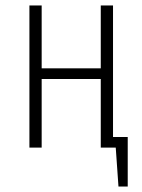

<svg xmlns="http://www.w3.org/2000/svg" viewBox="-20 -542 523 705"><path d="M395 -39H449V143H415L405 0H350V-252H133V0H88V-522H133V-291H350V-522H395Z"/></svg>

Font: Fira Sans Extra Condensed ExtraLight
Style: Regular
Weight: 275
Width: 1
Designer: Carrois Corporate & Edenspiekermann AG
Foundry: Carrois Corporate GbR & Edenspiekermann AG
Version: Version 4.203